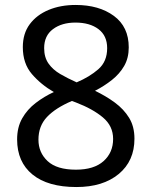

<svg xmlns="http://www.w3.org/2000/svg" viewBox="-20 -744 612 774"><path d="M285 -724Q379 -724 439 -680Q499 -636 499 -553Q499 -510 480.5 -478Q462 -446 431 -421.5Q400 -397 363 -378Q407 -357 443 -330.5Q479 -304 500.5 -269Q522 -234 522 -185Q522 -95 458.5 -42.5Q395 10 288 10Q173 10 111 -40.5Q49 -91 49 -182Q49 -231 69.5 -267Q90 -303 124 -329Q158 -355 197 -373Q145 -403 108.5 -445.5Q72 -488 72 -554Q72 -609 100 -646.5Q128 -684 176 -704Q224 -724 285 -724ZM284 -653Q229 -653 193.5 -626.5Q158 -600 158 -550Q158 -513 175.5 -488Q193 -463 223 -445.5Q253 -428 289 -412Q341 -434 376.5 -465Q412 -496 412 -550Q412 -600 377 -626.5Q342 -653 284 -653ZM135 -181Q135 -129 172 -94.5Q209 -60 286 -60Q359 -60 397.5 -94.5Q436 -129 436 -184Q436 -236 395 -270.5Q354 -305 286 -331L270 -337Q204 -309 169.5 -272.5Q135 -236 135 -181Z"/></svg>

Font: Noto Sans Old Hungarian
Style: Regular
Weight: 400
Designer: Monotype Design Team
Foundry: Monotype Imaging Inc.
Version: Version 2.005; ttfautohint (v1.8.4.7-5d5b)